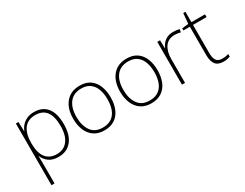

<svg xmlns="http://www.w3.org/2000/svg" viewBox="-86 -1242 2634 2060"><g transform="rotate(-30 1231.5 -212.5)"><path d="M318 -540Q422 -540 477.5 -471Q533 -402 533 -269Q533 -135 474 -62.5Q415 10 310 10Q235 10 190.5 -24Q146 -58 128 -106H126Q127 -76 127.5 -44.5Q128 -13 128 16V234H90V-530H122L126 -414H128Q140 -447 165 -475.5Q190 -504 228 -522Q266 -540 318 -540ZM315 -505Q222 -505 175.5 -443.5Q129 -382 128 -269V-263Q128 -142 175 -83.5Q222 -25 308 -25Q396 -25 444.5 -88Q493 -151 493 -269Q493 -505 315 -505Z M1112 -265Q1112 -185 1086.5 -123Q1061 -61 1009 -25.5Q957 10 879 10Q804 10 752.5 -25Q701 -60 674.5 -122Q648 -184 648 -265Q648 -392 710.5 -466Q773 -540 884 -540Q963 -540 1013 -504Q1063 -468 1087.5 -406Q1112 -344 1112 -265ZM688 -265Q688 -158 735 -91.5Q782 -25 879 -25Q946 -25 989 -55.5Q1032 -86 1052 -140Q1072 -194 1072 -265Q1072 -333 1053 -387Q1034 -441 992.5 -473Q951 -505 884 -505Q789 -505 738.5 -441.5Q688 -378 688 -265Z M1693 -265Q1693 -185 1667.5 -123Q1642 -61 1590 -25.5Q1538 10 1460 10Q1385 10 1333.5 -25Q1282 -60 1255.5 -122Q1229 -184 1229 -265Q1229 -392 1291.5 -466Q1354 -540 1465 -540Q1544 -540 1594 -504Q1644 -468 1668.5 -406Q1693 -344 1693 -265ZM1269 -265Q1269 -158 1316 -91.5Q1363 -25 1460 -25Q1527 -25 1570 -55.5Q1613 -86 1633 -140Q1653 -194 1653 -265Q1653 -333 1634 -387Q1615 -441 1573.5 -473Q1532 -505 1465 -505Q1370 -505 1319.5 -441.5Q1269 -378 1269 -265Z M2042 -538Q2064 -538 2083 -535.5Q2102 -533 2119 -528L2112 -492Q2094 -497 2077.5 -499.5Q2061 -502 2040 -502Q1961 -502 1920.5 -446Q1880 -390 1880 -295V0H1842V-530H1876L1879 -429H1882Q1898 -475 1938.5 -506.5Q1979 -538 2042 -538Z M2358 -25Q2381 -25 2400.5 -28Q2420 -31 2436 -37V-4Q2420 2 2400 6Q2380 10 2355 10Q2286 10 2256 -29Q2226 -68 2226 -143V-496H2146V-522L2226 -531L2238 -659H2265V-530H2433V-496H2265V-146Q2265 -87 2285.5 -56Q2306 -25 2358 -25Z"/></g></svg>

Font: Noto Sans Lao UI ExtLt
Style: Regular
Weight: 200
Designer: Monotype Design Team
Foundry: Monotype Imaging Inc.
Version: Version 2.000; ttfautohint (v1.8.4.7-5d5b)